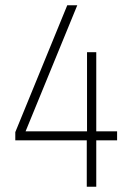

<svg xmlns="http://www.w3.org/2000/svg" viewBox="-20 -708 506 728"><path d="M309 0V-176H38V-207L235 -688H273L77 -210H310V-510H345V-210H424V-176H345V0Z"/></svg>

Font: Saira Thin Condensed
Style: Regular
Weight: 100
Width: 3
Version: Version 1.101